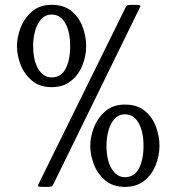

<svg xmlns="http://www.w3.org/2000/svg" viewBox="-20 -751 717 780"><path d="M161.1 8.3Q141.1 8.3 136.7 6.8Q132.3 5.4 135.7 -1.5L490.7 -721.7Q494.1 -728.5 500.2 -730Q506.3 -731.4 522.9 -731.4Q541 -731.4 546.6 -730Q552.2 -728.5 548.8 -721.7L196.3 -1.5Q192.9 5.4 186.8 6.8Q180.7 8.3 161.1 8.3ZM487.3 8.3Q439.5 8.3 408.2 -17.6Q377 -43.5 361.8 -82Q346.7 -120.6 346.7 -158.7Q346.7 -194.8 361.8 -233.6Q377 -272.5 408.2 -299.3Q439.5 -326.2 487.3 -326.2Q538.1 -326.2 569.1 -300Q600.1 -273.9 614 -235.1Q627.9 -196.3 627.9 -158.7Q627.9 -118.7 612.5 -80.1Q597.2 -41.5 565.9 -16.6Q534.7 8.3 487.3 8.3ZM487.3 -31.2Q525.9 -31.2 544.4 -66.7Q563 -102.1 563 -158.7Q563 -215.8 543.2 -251.2Q523.4 -286.6 487.3 -286.6Q462.9 -286.6 446 -268.6Q429.2 -250.5 420.9 -221.4Q412.6 -192.4 412.6 -158.7Q412.6 -99.6 433.6 -65.4Q454.6 -31.2 487.3 -31.2ZM189.5 -397Q141.6 -397 110.4 -422.9Q79.1 -448.7 64 -487.3Q48.8 -525.9 48.8 -564Q48.8 -600.1 64 -638.9Q79.1 -677.7 110.4 -704.6Q141.6 -731.4 189.5 -731.4Q240.2 -731.4 271.2 -705.3Q302.2 -679.2 316.2 -640.4Q330.1 -601.6 330.1 -564Q330.1 -523.9 314.7 -485.4Q299.3 -446.8 268.1 -421.9Q236.8 -397 189.5 -397ZM189.5 -436.5Q228 -436.5 246.6 -471.9Q265.1 -507.3 265.1 -564Q265.1 -621.1 245.4 -656.5Q225.6 -691.9 189.5 -691.9Q165 -691.9 148.2 -673.8Q131.3 -655.8 123 -626.7Q114.7 -597.7 114.7 -564Q114.7 -504.9 135.7 -470.7Q156.7 -436.5 189.5 -436.5Z"/></svg>

Font: Dai Banna SIL Light
Style: Regular
Weight: 300
Designer: Victor Gaultney
Foundry: SIL International
Version: Version 4.000